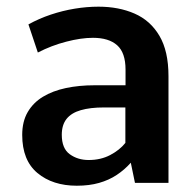

<svg xmlns="http://www.w3.org/2000/svg" viewBox="-20 -559 598 587"><path d="M214.8 8.8Q141.1 8.8 94.5 -30Q47.9 -68.8 47.9 -146.5Q47.9 -187.5 64.7 -216.3Q81.5 -245.1 111.3 -263.2Q141.1 -281.2 181.4 -289.8Q221.7 -298.3 268.6 -298.3H363.8V-346.2Q363.8 -397.9 338.1 -420.7Q312.5 -443.4 264.2 -443.4Q228 -443.4 182.6 -431.6Q137.2 -419.9 95.7 -398.4L66.9 -484.4Q99.6 -502.4 135.5 -514.4Q171.4 -526.4 208.5 -532.5Q245.6 -538.6 281.2 -538.6Q342.8 -538.6 391.1 -517.6Q439.5 -496.6 467.3 -449.7Q495.1 -402.8 495.1 -326.2V0H392.6L379.9 -61.5Q360.8 -40 336.9 -24.2Q313 -8.3 283 0.2Q252.9 8.8 214.8 8.8ZM251 -69.8Q288.1 -69.8 316.9 -85Q345.7 -100.1 363.3 -122.1V-230.5H297.4Q255.9 -230.5 227.1 -222.2Q198.2 -213.9 183.6 -195.6Q168.9 -177.2 168.9 -147Q168.9 -105 193.4 -87.4Q217.8 -69.8 251 -69.8Z"/></svg>

Font: Comme SemiBold
Style: Regular
Weight: 600
Version: Version 1.000;gftools[0.9.27]